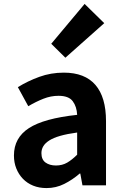

<svg xmlns="http://www.w3.org/2000/svg" viewBox="-20 -944 631 978"><path d="M217 14Q179 14 148.5 1.5Q118 -11 96.5 -33.5Q75 -56 63 -86Q51 -116 51 -152Q51 -242 127.5 -291.5Q204 -341 373 -359Q371 -401 350.5 -428.5Q330 -456 278 -456Q239 -456 201 -441Q163 -426 124 -403L71 -500Q121 -531 180 -552.5Q239 -574 305 -574Q412 -574 466 -511.5Q520 -449 520 -327V0H400L389 -60H386Q349 -28 307 -7Q265 14 217 14ZM265 -101Q297 -101 322 -115.5Q347 -130 373 -156V-269Q322 -262 287 -252Q252 -242 231 -228.5Q210 -215 200.5 -199Q191 -183 191 -164Q191 -131 212 -116Q233 -101 265 -101ZM241 -721 411 -924 511 -826 313 -650Z"/></svg>

Font: SpoqaHanSans-Bold
Style: Regular
Weight: 700
Designer: [Spoqa Han Sans] Dong-huui Kim \uAE40 \uB3D9 \uD718   [Noto Sans] Ryoko NISHIZUKA \u897F \u585A \u6DBC \u5B50  (kana & i
Foundry: Spoqa (http://www.spoqa-han-sans.com)
Version: Version 2.000